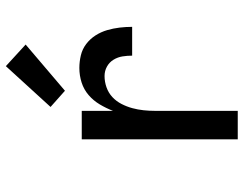

<svg xmlns="http://www.w3.org/2000/svg" viewBox="-106 -706 813 640"><g transform="rotate(-90 300.0 -386.5)"><path d="M155 0V-520H250V-416Q259 -439 271.5 -460Q284 -481 302.5 -497Q321 -513 344.5 -520.5Q368 -528 393 -528Q414 -528 435 -523Q456 -518 473 -505Q490 -492 501.5 -474Q513 -456 519 -435.5Q525 -415 527.5 -394Q530 -373 530 -352H434Q434 -368 431.5 -384Q429 -400 420.5 -414Q412 -428 397.5 -436Q383 -444 366 -444Q347 -444 328.5 -437.5Q310 -431 296 -418Q282 -405 273 -387.5Q264 -370 259 -351.5Q254 -333 252 -314Q250 -295 250 -276V0ZM317 -576 263 -624 399 -773 471 -707Z"/></g></svg>

Font: Iosevka Custom Medium Extended
Style: Regular
Weight: 500
Width: 7
Monospace: yes
Designer: Belleve Invis
Foundry: Belleve Invis
Version: Version 11.2.4; ttfautohint (v1.8.4)